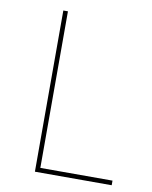

<svg xmlns="http://www.w3.org/2000/svg" viewBox="-80 -759 651 820"><g transform="rotate(10 245.5 -349.5)"><path d="M128 -699V0H461V-20H148V-699Z"/></g></svg>

Font: Montserrat Thin
Style: Regular
Weight: 250
Designer: Julieta Ulanovsky
Foundry: Julieta Ulanovsky
Version: Version 4.000